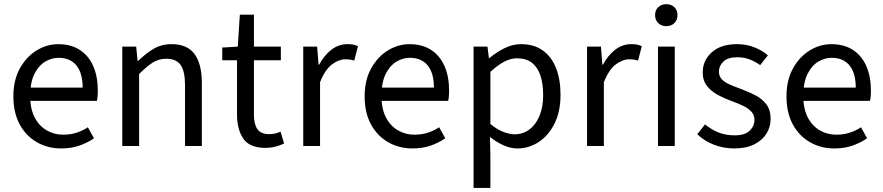

<svg xmlns="http://www.w3.org/2000/svg" viewBox="-20 -714 4317 939"><path d="M279.4 12Q213.8 12 160.7 -18.3Q107.5 -48.6 76.4 -105.5Q45.4 -162.5 45.4 -242.9Q45.4 -322.1 77.1 -379.2Q108.7 -436.4 158.8 -467.2Q208.8 -498 264.9 -498Q327.3 -498 370.5 -469.7Q413.8 -441.5 436.1 -390.3Q458.4 -339.2 458.4 -270Q458.4 -257.5 457.5 -245.2Q456.6 -232.9 453.9 -220.8H104.3V-285.6H384.2Q384.2 -356.4 353.7 -393.9Q323.1 -431.3 266.1 -431.3Q232.7 -431.3 201 -412.7Q169.3 -394 148.5 -352.8Q127.7 -311.5 127.7 -243.7Q127.7 -181.8 149.4 -139.9Q171.2 -98 208.1 -76.6Q244.9 -55.3 288.7 -55.3Q324.2 -55.3 354.4 -65Q384.7 -74.8 409.7 -91.6L439.6 -37.7Q408.3 -16 368.7 -2Q329.1 12 279.4 12Z M578 0V-486.1H646L652.9 -416H655.6Q690.7 -450.7 729.8 -474.4Q769 -498.1 818.7 -498.1Q896 -498.1 931.6 -449.5Q967.1 -401 967.1 -308V0H884.9V-297.4Q884.9 -365.6 863.4 -396.1Q841.9 -426.7 793.2 -426.7Q755.9 -426.7 726.6 -407.8Q697.3 -389 660.3 -352V0Z M1278.2 9.2Q1200.5 9.2 1169.9 -36Q1139.2 -81.3 1139.2 -153.3V-419.3H1066.9V-481.4L1142.9 -486L1153 -642.3H1221.9V-486H1353.5V-419.3H1221.9V-151.8Q1221.9 -107.6 1238.5 -82.8Q1255.2 -58 1296.7 -58Q1310.1 -58 1323.9 -60.6Q1337.7 -63.2 1352 -70.3L1369.5 -12.2Q1350.5 -2.8 1326.8 3.2Q1303.1 9.2 1278.2 9.2Z M1463 0V-486.1H1531L1537.9 -397.6H1540.6Q1565.5 -444.1 1601.1 -471.1Q1636.8 -498.1 1678.9 -498.1Q1694.9 -498.1 1707.2 -495.9Q1719.5 -493.7 1730.7 -488.1L1712.6 -417.9Q1702.2 -420.9 1692.8 -422.4Q1683.3 -423.9 1668.2 -423.9Q1637.4 -423.9 1603.8 -399.1Q1570.2 -374.3 1545.3 -312.1V0Z M1997.4 12Q1931.8 12 1878.7 -18.3Q1825.5 -48.6 1794.4 -105.5Q1763.4 -162.5 1763.4 -242.9Q1763.4 -322.1 1795.1 -379.2Q1826.7 -436.4 1876.8 -467.2Q1926.8 -498 1982.9 -498Q2045.3 -498 2088.5 -469.7Q2131.8 -441.5 2154.1 -390.3Q2176.4 -339.2 2176.4 -270Q2176.4 -257.5 2175.5 -245.2Q2174.6 -232.9 2171.9 -220.8H1822.3V-285.6H2102.2Q2102.2 -356.4 2071.7 -393.9Q2041.1 -431.3 1984.1 -431.3Q1950.7 -431.3 1919 -412.7Q1887.3 -394 1866.5 -352.8Q1845.7 -311.5 1845.7 -243.7Q1845.7 -181.8 1867.4 -139.9Q1889.2 -98 1926.1 -76.6Q1962.9 -55.3 2006.7 -55.3Q2042.2 -55.3 2072.4 -65Q2102.7 -74.8 2127.7 -91.6L2157.6 -37.7Q2126.3 -16 2086.7 -2Q2047.1 12 1997.4 12Z M2296 205.1V-486.1H2364L2370.9 -430H2373.6Q2406.7 -457.9 2446.6 -478Q2486.6 -498.1 2528.6 -498.1Q2591.4 -498.1 2634.3 -467.5Q2677.1 -437 2699.2 -381.3Q2721.3 -325.5 2721.3 -250.4Q2721.3 -167.6 2691.7 -109Q2662 -50.4 2614.2 -19.2Q2566.3 12 2510.8 12Q2477.9 12 2443.7 -2.9Q2409.5 -17.8 2376.1 -44.3L2378.3 40.5V205.1ZM2496.6 -57.2Q2536.8 -57.2 2568.4 -80.3Q2599.9 -103.3 2618.1 -146.5Q2636.4 -189.7 2636.4 -249.7Q2636.4 -303.3 2623.3 -343.7Q2610.2 -384 2582.1 -406.5Q2554 -428.9 2508.2 -428.9Q2477.8 -428.9 2446 -412.3Q2414.2 -395.8 2378.3 -362.5V-107.8Q2411.6 -80.2 2442.3 -68.7Q2473 -57.2 2496.6 -57.2Z M2851 0V-486.1H2919L2925.9 -397.6H2928.6Q2953.5 -444.1 2989.1 -471.1Q3024.8 -498.1 3066.9 -498.1Q3082.9 -498.1 3095.2 -495.9Q3107.5 -493.7 3118.7 -488.1L3100.6 -417.9Q3090.2 -420.9 3080.8 -422.4Q3071.3 -423.9 3056.2 -423.9Q3025.4 -423.9 2991.8 -399.1Q2958.2 -374.3 2933.3 -312.1V0Z M3197.9 0V-486H3280V0ZM3238.5 -586Q3214.8 -586 3199.3 -601Q3183.7 -616 3183.7 -640.4Q3183.7 -664.2 3199.3 -678.9Q3214.8 -693.6 3238.5 -693.6Q3262.8 -693.6 3278.1 -678.9Q3293.3 -664.2 3293.3 -640.4Q3293.3 -616 3278.1 -601Q3262.8 -586 3238.5 -586Z M3571.5 12Q3517.8 12 3470.6 -6.6Q3423.4 -25.1 3390.1 -57.7L3428 -105.6Q3459.8 -79.9 3494.4 -66Q3529 -52.1 3574.2 -52.1Q3622.1 -52.1 3645.9 -74.4Q3669.7 -96.8 3669.7 -127.6Q3669.7 -152.6 3653.6 -169.2Q3637.5 -185.7 3612.6 -197.4Q3587.6 -209 3560 -219Q3523.8 -232 3491 -249.6Q3458.2 -267.3 3437.5 -293.7Q3416.8 -320.2 3416.8 -360.1Q3416.8 -418.9 3461.4 -458.5Q3506 -498.1 3584.5 -498.1Q3630.1 -498.1 3668.9 -482.8Q3707.7 -467.4 3735.6 -443.5L3697.8 -395.5Q3672.3 -413.6 3645.3 -423.8Q3618.3 -434 3585.5 -434Q3539.4 -434 3517.7 -412.8Q3496 -391.6 3496 -364.3Q3496 -341.9 3509.2 -327.3Q3522.4 -312.7 3545.7 -302Q3569 -291.4 3599.1 -280.7Q3637.1 -266.8 3671.5 -249.5Q3706 -232.1 3727.4 -204.5Q3748.8 -176.9 3748.8 -132.5Q3748.8 -93.1 3728.4 -60.3Q3708 -27.6 3668.4 -7.8Q3628.8 12 3571.5 12Z M4060.4 12Q3994.8 12 3941.7 -18.3Q3888.5 -48.6 3857.4 -105.5Q3826.4 -162.5 3826.4 -242.9Q3826.4 -322.1 3858.1 -379.2Q3889.7 -436.4 3939.8 -467.2Q3989.8 -498 4045.9 -498Q4108.3 -498 4151.5 -469.7Q4194.8 -441.5 4217.1 -390.3Q4239.4 -339.2 4239.4 -270Q4239.4 -257.5 4238.5 -245.2Q4237.6 -232.9 4234.9 -220.8H3885.3V-285.6H4165.2Q4165.2 -356.4 4134.7 -393.9Q4104.1 -431.3 4047.1 -431.3Q4013.7 -431.3 3982 -412.7Q3950.3 -394 3929.5 -352.8Q3908.7 -311.5 3908.7 -243.7Q3908.7 -181.8 3930.4 -139.9Q3952.2 -98 3989.1 -76.6Q4025.9 -55.3 4069.7 -55.3Q4105.2 -55.3 4135.4 -65Q4165.7 -74.8 4190.7 -91.6L4220.6 -37.7Q4189.3 -16 4149.7 -2Q4110.1 12 4060.4 12Z"/></svg>

Font: Source Sans 3
Style: Regular
Weight: 200
Designer: Paul D. Hunt
Foundry: Adobe
Version: Version 3.046;hotconv 1.0.118;makeotfexe 2.5.65603